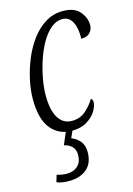

<svg xmlns="http://www.w3.org/2000/svg" viewBox="-119 -607 626 904"><g transform="rotate(-15 194.0 -155.5)"><path d="M176 10Q114 10 75.5 -36.5Q37 -83 37 -181Q37 -226 48 -276Q59 -326 79 -374Q99 -422 128.5 -461Q158 -500 196 -523Q234 -546 280 -546Q336 -546 362 -515.5Q388 -485 388 -450Q388 -427 373.5 -412Q359 -397 331 -397Q333 -447 317 -478.5Q301 -510 268 -510Q238 -510 212 -488Q186 -466 165.5 -430Q145 -394 130.5 -350.5Q116 -307 108 -263Q100 -219 100 -182Q100 -110 123.5 -72.5Q147 -35 189 -35Q229 -35 256.5 -59Q284 -83 301 -112Q310 -109 310 -94Q310 -76 295.5 -51.5Q281 -27 251 -8.5Q221 10 176 10ZM102 235Q89 235 73 233Q57 231 43 225L53 191Q78 199 102 199Q134 199 154.5 180.5Q175 162 175 126Q175 101 160.5 86Q146 71 122 66L154 -9H187L164 43Q190 53 206 73Q222 93 222 125Q222 180 189 207.5Q156 235 102 235Z"/></g></svg>

Font: Noto Serif ExtraCondensed Light
Style: Italic
Weight: 300
Width: 2
Italic angle: -12°
Designer: Monotype Design Team
Foundry: Monotype Imaging Inc.
Version: Version 2.014; ttfautohint (v1.8.4.7-5d5b)